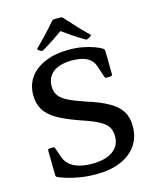

<svg xmlns="http://www.w3.org/2000/svg" viewBox="-138 -1045 934 1148"><g transform="rotate(-15 329.5 -471.5)"><path d="M365 -427Q452 -400 503 -370Q554 -340 576 -303Q598 -266 598 -213Q598 -144 563.5 -94.5Q529 -45 465.5 -18Q402 9 314 9Q261 9 215.5 1.5Q170 -6 136 -16.5Q102 -27 82 -36Q74 -40 74 -50L72 -203Q72 -212 82 -212L104 -213Q113 -213 116 -204L136 -146Q145 -121 161 -104.5Q177 -88 199.5 -77.5Q222 -67 249 -62.5Q276 -58 307 -58Q389 -58 434.5 -90.5Q480 -123 480 -181Q480 -216 465.5 -239.5Q451 -263 414 -283Q377 -303 310 -325Q220 -356 168 -386.5Q116 -417 93.5 -455Q71 -493 71 -545Q71 -609 105 -655.5Q139 -702 201.5 -727.5Q264 -753 347 -753Q393 -753 431.5 -745.5Q470 -738 500.5 -727Q531 -716 549 -704Q556 -698 556 -689L558 -544Q558 -535 548 -534L523 -533Q514 -532 510 -542L487 -611Q478 -639 459 -655Q440 -671 412.5 -678.5Q385 -686 348 -686Q272 -686 231.5 -655Q191 -624 191 -568Q191 -535 206.5 -511.5Q222 -488 260.5 -468.5Q299 -449 365 -427ZM170 -799Q161 -805 169 -811Q199 -840 230.5 -873.5Q262 -907 295 -945Q302 -952 311 -952H348Q358 -952 364 -945Q398 -907 430 -872.5Q462 -838 493 -809Q500 -803 492 -796Q488 -794 483.5 -791.5Q479 -789 475 -787Q467 -781 458 -787Q420 -809 385 -833Q350 -857 315 -882H339Q306 -858 271.5 -835Q237 -812 201 -791Q193 -786 184 -789Q180 -791 176 -793.5Q172 -796 170 -799Z"/></g></svg>

Font: Hahmlet Medium
Style: Regular
Weight: 500
Version: Version 1.002